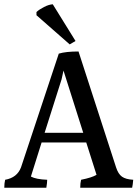

<svg xmlns="http://www.w3.org/2000/svg" viewBox="-22 -971 641 895"><path d="M330 -780 303 -764 148 -900V-915Q161 -927 183.5 -938.5Q206 -950 224 -951ZM186 -352H366L274 -642L265 -601ZM352 -96Q352 -117 356 -133Q406 -143 428 -156L380 -307H172L122 -148Q146 -135 198 -133Q198 -120 194 -96H-2Q-2 -117 2 -133Q58 -143 76 -191L252 -721Q285 -731 344 -731L519 -191Q529 -160 546.5 -147.5Q564 -135 599 -133Q597 -109 594 -96Z"/></svg>

Font: Halant Medium
Style: Regular
Weight: 500
Designer: Hitesh Malaviya (Devanagari), Satya Rajpurohit (Latin)
Foundry: Indian Type Foundry
Version: Version 1.101;PS 1.0;hotconv 1.0.78;makeotf.lib2.5.61930; tt